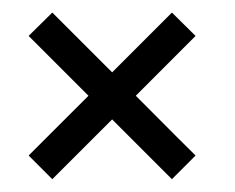

<svg xmlns="http://www.w3.org/2000/svg" viewBox="-20 -444 369 301"><path d="M24.9 -200.2 118.7 -293.9 24.9 -387.7 62 -424.3 155.8 -330.6 249.5 -424.3 286.6 -387.7 192.9 -293.9Q274.4 -211.9 286.6 -200.2L249.5 -163.1L155.8 -256.8L62 -163.1Z"/></svg>

Font: Oswald-Light
Style: Light
Weight: 300
Designer: vernon adams
Foundry: vernon adams
Version: Version ; ttfautohint (v0.92.18-e454-dirty) -l 8 -r 50 -G 20